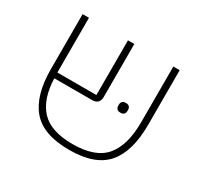

<svg xmlns="http://www.w3.org/2000/svg" viewBox="-132 -764 981 942"><g transform="rotate(30 359.0 -293.0)"><path d="M359 12Q212 12 148 -63Q84 -138 84 -288V-598H120V-288H341V-598H377V-298Q377 -278 366.5 -267Q356 -256 334 -256H121Q125 -140 180.5 -80.5Q236 -21 359 -21Q488 -21 543 -86.5Q598 -152 598 -282V-598H634V-288Q634 -138 570 -63Q506 12 359 12ZM486 -272Q472 -272 466 -279Q460 -286 460 -296V-303Q460 -313 466 -320Q472 -327 486 -327Q500 -327 506 -320Q512 -313 512 -303V-296Q512 -286 506 -279Q500 -272 486 -272Z"/></g></svg>

Font: IBM Plex Sans Hebrew ExtraLight
Style: Regular
Weight: 200
Designer: Mike Abbink, Paul van der Laan, Pieter van Rosmalen, Yanek Iontef
Foundry: Bold Monday
Version: Version 1.2